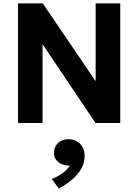

<svg xmlns="http://www.w3.org/2000/svg" viewBox="-20 -720 809 1124"><path d="M85.5 0V-700H230.5L540 -244.5V-700H684V0H539L229 -461.5V0ZM324 384 283 327.5Q318.5 314.5 347 293.2Q375.5 272 389.5 249Q364.5 250.5 343.2 241.8Q322 233 309 216Q296 199 296 176Q296 139 319.8 117Q343.5 95 381 95Q422.5 95 449 122.2Q475.5 149.5 475.5 193.5Q475.5 229 458.8 262Q442 295 408.5 325.5Q375 356 324 384Z"/></svg>

Font: Geologica SemiBold
Style: Regular
Weight: 600
Designer: Sindre Bremnes, Frode Helland
Foundry: Monokrom Skriftforlag AS
Version: Version 1.010;gftools[0.9.28]